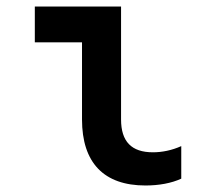

<svg xmlns="http://www.w3.org/2000/svg" viewBox="-20 -560 640 590"><path d="M352 -540H87V-430H232V-193C232 -60 299 10 427 10C468 10 507 3 537 -11V-111C508 -98 478 -92 450 -92C384 -92 352 -125 352 -193Z"/></svg>

Font: CommitMono
Style: Bold
Weight: 700
Monospace: yes
Designer: Eigil Nikolajsen
Foundry: Eigil Nikolajsen
Version: Version 1.143